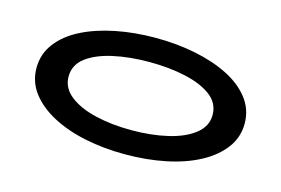

<svg xmlns="http://www.w3.org/2000/svg" viewBox="-71 -631 1160 792"><g transform="rotate(15 508.5 -234.5)"><path d="M508 14Q418 14 338 -2.5Q258 -19 196.5 -51.5Q135 -84 99.5 -130.5Q64 -177 64 -236Q64 -296 99.5 -342.5Q135 -389 196.5 -420Q258 -451 338 -467Q418 -483 508 -483Q597 -483 677 -467Q757 -451 819 -420Q881 -389 917 -342.5Q953 -296 953 -236Q953 -177 918 -130.5Q883 -84 822 -51.5Q761 -19 680.5 -2.5Q600 14 508 14ZM508 -89Q593 -89 663 -105.5Q733 -122 774.5 -155Q816 -188 816 -236Q816 -286 774.5 -317.5Q733 -349 663 -364.5Q593 -380 508 -380Q424 -380 354 -364.5Q284 -349 242.5 -317.5Q201 -286 201 -236Q201 -188 242.5 -155Q284 -122 354 -105.5Q424 -89 508 -89Z"/></g></svg>

Font: BioRhyme Expanded SemiBold
Style: Regular
Weight: 600
Width: 7
Designer: Aoife Mooney
Foundry: Aoife Mooney Type
Version: Version 1.600;gftools[0.9.33]